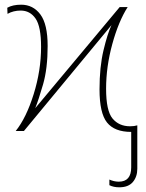

<svg xmlns="http://www.w3.org/2000/svg" viewBox="-20 -558 622 818"><path d="M488 240Q527 240 546 217.5Q565 195 565 161V-24Q558 -22 551 -21Q544 -20 534 -20Q487 -20 459.5 -53Q432 -86 432 -180Q432 -274 458.5 -370.5Q485 -467 524 -528H490L130 -97Q144 -131 163.5 -198.5Q183 -266 183 -362Q183 -455 152 -496.5Q121 -538 70 -538Q34 -538 11 -525L12 -499Q37 -513 68 -513Q108 -513 131.5 -479Q155 -445 155 -358Q155 -258 123.5 -157Q92 -56 47 0H82L455 -451Q438 -415 421 -344Q404 -273 404 -177Q404 -76 436 -36Q468 4 539 4V155Q539 216 486 216Q466 216 446 207V231Q464 240 488 240Z"/></svg>

Font: Noto Sans Display Thin
Style: Regular
Weight: 250
Designer: Monotype Design Team
Foundry: Monotype Imaging Inc.
Version: Version 1.900